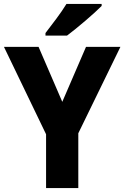

<svg xmlns="http://www.w3.org/2000/svg" viewBox="-20 -1017 629 971"><path d="M494 -987V-997H316C289 -952 243 -893 210 -850V-837H319C370 -875 458 -950 494 -987ZM295 -502 175 -780H0L213 -338V-66H376V-343L589 -780H415Z"/></svg>

Font: Noto Sans Malayalam UI SemiCondensed ExtraBold
Style: Regular
Weight: 800
Width: 4
Designer: Jelle Bosma - Monotype Design Team
Foundry: Monotype Imaging Inc.
Version: Version 2.104